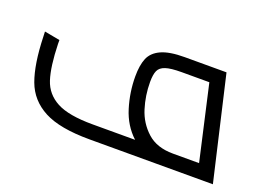

<svg xmlns="http://www.w3.org/2000/svg" viewBox="-80 -687 1192 874"><g transform="rotate(20 516.0 -250.0)"><path d="M1004 0H406Q262 0 186 -40Q110 -80 81.5 -157.5Q53 -235 49 -367L48 -392L123 -378V-360Q126 -250 145.5 -190Q165 -130 222.5 -99.5Q280 -69 396 -69H602Q549 -118 526.5 -191.5Q504 -265 504 -341Q504 -395 518 -429Q532 -463 572 -481.5Q612 -500 686 -500H888ZM912 -69 830 -431H696Q644 -431 618.5 -422.5Q593 -414 584.5 -395Q576 -376 576 -340Q576 -275 595 -214Q614 -153 660.5 -111Q707 -69 785 -69Z"/></g></svg>

Font: Cairo
Style: Italic
Weight: 400
Italic angle: -13°
Designer: Mohamed Gaber, Accademia di Belle Arti di Urbino and others
Foundry: Kief Type Foundry, Accademia di Belle Arti di Urbino and others
Version: Version 3.011